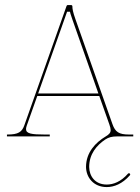

<svg xmlns="http://www.w3.org/2000/svg" viewBox="-20 -540 555 760"><path d="M413 -47C416.5 -37.5 418 -30.5 418 -25C418 -14.5 412 -8 398.5 0C358.5 24 320.5 63 320.5 121C321 161.5 349.5 200.5 402.5 200.5C431.5 200.5 464 188 494 154C497 150.5 494.5 147.5 494 147C493 146.5 489.5 144 486.5 147.5C458.5 179.5 428.5 190.5 402.5 190.5C355.5 190.5 333.5 156.5 333 121C333 70 362.5 35 397 12C410 3.5 423.5 0 442.5 0H507.5V-7.5H490.5C451 -7.5 436 -17.5 425 -49L279 -463C268.5 -492.5 266.5 -505 266.5 -515C266.5 -517 265 -520 261.5 -520H248C246.5 -520 244.5 -519 243.5 -516.5L76.5 -44.5C67 -17.5 52.5 -7.5 9.5 -7.5H7.5V0H177V-7.5H156.5C105 -7.5 83 -11 83 -29C83 -32.5 84 -36.5 85.5 -41.5L127.5 -160H373ZM131 -170 245.5 -493.5H257C257 -491 259 -485 267.5 -460L369.5 -170Z"/></svg>

Font: ZnikomitSC
Style: Regular
Weight: 100
Designer: gluk
Foundry: gluk
Version: Version 0.55